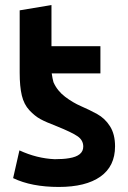

<svg xmlns="http://www.w3.org/2000/svg" viewBox="-20 -716 506 761"><path d="M378 -425H185Q188 -404 192 -390Q207 -356 238 -332.5Q269 -309 301.5 -295Q334 -281 365 -264Q396 -247 416 -215.5Q436 -184 436 -136Q436 -57 378 -16Q320 25 213 25Q105 25 32 -10L57 -120Q126 -88 197 -85Q231 -85 254 -89Q310 -98 310 -135Q310 -160 288 -175.5Q266 -191 204 -216Q162 -232 140 -244Q118 -256 96.5 -279Q75 -302 66.5 -337.5Q58 -373 58 -428V-675L184 -696V-533H378Z"/></svg>

Font: Repo
Style: DemiBold
Weight: 600
Designer: Stefan Peev
Foundry: Context Ltd
Version: Version 001.000